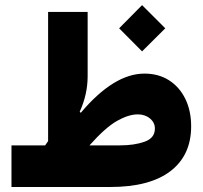

<svg xmlns="http://www.w3.org/2000/svg" viewBox="-20 -748 811 768"><path d="M160.6 -166.5Q163.6 -170.9 166.5 -175Q169.4 -179.2 172.4 -183.6V-700.2H330.6V-443.4Q330.6 -370.6 298.8 -300.8L303.2 -296.9Q435.5 -453.6 557.6 -453.6Q614.3 -453.6 656.2 -426.8Q698.2 -399.9 721.4 -352.3Q744.6 -304.7 744.6 -242.7Q744.6 -127 661.9 -63.5Q579.1 0 420.4 0H25.9V-166.5ZM337.9 -166.5H459.5Q517.6 -166.5 558.6 -181.2Q599.6 -195.8 599.6 -233.9Q599.6 -257.8 579.8 -274.2Q560.1 -290.5 531.2 -290.5Q494.1 -290.5 447.8 -264.2Q401.4 -237.8 337.9 -166.5ZM456.5 -634.8 548.3 -727.5 641.1 -634.8 548.3 -542.5Z"/></svg>

Font: Estedad-FD ExtraBold
Style: Regular
Weight: 800
Designer: Amin Abedi
Version: Version 7.3